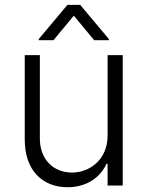

<svg xmlns="http://www.w3.org/2000/svg" viewBox="-20 -776 617 803"><path d="M203.8 -608 288.7 -710.6 373.6 -608H435.4V-612.6L315.3 -755.7H262.1L142 -612.6V-608ZM430 -208.5C430 -108.3 354.8 -54.3 280.9 -54.3C202.1 -54.3 146.7 -110.8 146.7 -196V-545.5H83.5V-192.1C83.5 -62.9 158 7.1 262.8 7.1C342.7 7.1 399.5 -34.4 425.1 -90.6H430V0H493.3V-545.5H430Z"/></svg>

Font: TID UI Light
Style: Regular
Weight: 300
Designer: The TID Project Authors
Foundry: Bakken & Bæck
Version: Version 1.001;hotconv 1.0.109;makeotfexe 2.5.65596